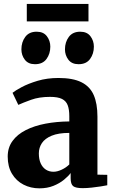

<svg xmlns="http://www.w3.org/2000/svg" viewBox="-20 -966 596 996"><path d="M184.5 11Q139.5 11 102 -8.2Q64.5 -27.5 42.2 -64.5Q20 -101.5 20 -154Q20 -200.5 45 -234.8Q70 -269 114 -291.2Q158 -313.5 215.8 -324.5Q273.5 -335.5 339.5 -336V-363.5Q339.5 -398 331.2 -420Q323 -442 301.5 -452.8Q280 -463.5 239.5 -463.5Q183 -463.5 141 -448.2Q99 -433 75 -422L45 -484.5Q58 -495.5 92 -513.8Q126 -532 175.2 -546.8Q224.5 -561.5 283 -561.5Q358 -561.5 402.2 -539.5Q446.5 -517.5 466 -473.2Q485.5 -429 485.5 -361V-60L536.5 -59V-5Q525 -2.5 503 1Q481 4.5 455.8 7.2Q430.5 10 409 10Q373 10 359.8 -0.2Q346.5 -10.5 346.5 -41.5V-68.5Q335 -52.5 312.2 -33.8Q289.5 -15 257.2 -2Q225 11 184.5 11ZM257.5 -75Q277 -75 300 -85.8Q323 -96.5 339.5 -113V-276.5Q283 -276.5 248 -262Q213 -247.5 197.2 -223.5Q181.5 -199.5 181.5 -170.5Q181.5 -140 191 -118.8Q200.5 -97.5 217.8 -86.2Q235 -75 257.5 -75ZM161 -633Q126.5 -633 108.8 -656.2Q91 -679.5 91 -710Q91 -747.5 111 -774.5Q131 -801.5 169.5 -801.5H170.5Q205.5 -801.5 223.2 -778Q241 -754.5 241 -724Q241 -687 221.2 -660Q201.5 -633 162 -633ZM387 -633Q352.5 -633 334.8 -656.2Q317 -679.5 317 -710Q317 -747.5 337 -774.5Q357 -801.5 396 -801.5H396.5Q431.5 -801.5 449.2 -778Q467 -754.5 467 -724Q467 -687 447.2 -660Q427.5 -633 388 -633ZM439 -945.5V-855H119V-945.5Z"/></svg>

Font: Merriweather 36pt ExtraBold
Style: Regular
Weight: 800
Designer: Eben Sorkin
Foundry: Eben Sorkin
Version: Version 2.100